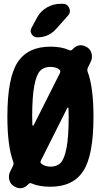

<svg xmlns="http://www.w3.org/2000/svg" viewBox="-20 -990 540 1028"><path d="M347.7 -365.2Q347.7 -373 347.2 -388.7Q346.7 -404.3 346.7 -411.1Q346.7 -413.1 344.2 -414.1Q341.8 -415 340.8 -413.1L199.2 -130.9Q193.4 -119.1 202.1 -113.3Q219.7 -98.6 250 -97.7Q285.2 -97.7 305.2 -118.7Q325.2 -139.6 336.4 -199.2Q347.7 -258.8 347.7 -365.2ZM152.3 -365.2Q152.3 -357.4 152.8 -341.8Q153.3 -326.2 153.3 -319.3Q155.3 -317.4 159.2 -317.4L300.8 -598.6Q306.6 -610.4 297.9 -617.2Q280.3 -631.8 250 -631.8Q214.8 -631.8 194.8 -610.8Q174.8 -589.8 163.6 -530.8Q152.3 -471.7 152.3 -365.2ZM465.8 -659.2 450.2 -627Q445.3 -615.2 449.2 -606.4Q480.5 -522.5 480.5 -365.2Q480.5 -158.2 425.8 -74.2Q371.1 9.8 250 9.8Q189.5 9.8 149.4 -7.8Q139.6 -12.7 131.8 -3.9Q99.6 31.2 59.6 9.8Q37.1 -1 30.3 -24.9Q23.4 -48.8 34.2 -71.3L49.8 -102.5Q54.7 -114.3 50.8 -124Q19.5 -208 19.5 -365.2Q19.5 -572.3 74.2 -656.2Q128.9 -740.2 250 -740.2Q310.5 -740.2 350.6 -721.7Q360.4 -716.8 368.2 -725.6Q400.4 -760.7 440.4 -740.2Q462.9 -729.5 469.7 -705.6Q476.6 -681.6 465.8 -659.2ZM304.7 -969.7H315.4Q340.8 -969.7 350.6 -947.3Q360.4 -924.8 343.8 -906.2L280.3 -835Q240.2 -790 179.7 -790Q160.2 -790 149.4 -807.1Q138.7 -824.2 149.4 -841.8L178.7 -896.5Q197.3 -930.7 231.4 -950.2Q265.6 -969.7 304.7 -969.7Z"/></svg>

Font: Rounded-X Mgen+ 1mn bold
Style: Bold
Weight: 700
Designer: [Source Han Sans]
Ryoko NISHIZUKA  (kana & ideographs); Paul D. Hunt (Latin, Greek & Cyrillic); Wenlong ZHANG  (bopomofo
Version: Version 1.059.20150602